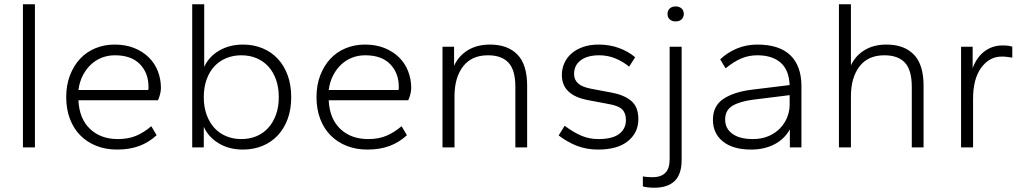

<svg xmlns="http://www.w3.org/2000/svg" viewBox="-20 -688 4780 896"><path d="M87 0V-668H143V0Z M526 10Q474 10 430.5 -7Q387 -24 355.5 -55.5Q324 -87 306.5 -132.5Q289 -178 289 -235Q289 -291 306.5 -336.5Q324 -382 354 -414Q384 -446 425.5 -463Q467 -480 515 -480Q566 -480 606 -464Q646 -448 674 -420.5Q702 -393 716.5 -356Q731 -319 731 -277Q731 -263 726.5 -246.5Q722 -230 717 -220H346Q350 -134 400 -86.5Q450 -39 530 -39Q579 -39 615.5 -54.5Q652 -70 686 -99L711 -57Q674 -23 629 -6.5Q584 10 526 10ZM516 -430Q484 -430 455.5 -419Q427 -408 404.5 -387Q382 -366 366.5 -336Q351 -306 346 -268H671Q673 -271 673 -275Q673 -279 673 -283Q673 -347 633 -388.5Q593 -430 516 -430Z M1114 10Q1049 10 1001 -19Q953 -48 931 -96V0H877V-668H933V-376Q955 -424 1003 -452Q1051 -480 1114 -480Q1163 -480 1204.5 -463Q1246 -446 1276 -414Q1306 -382 1322.5 -336.5Q1339 -291 1339 -235Q1339 -178 1322.5 -133Q1306 -88 1276 -56Q1246 -24 1204.5 -7Q1163 10 1114 10ZM1106 -39Q1145 -39 1177 -52.5Q1209 -66 1232 -91.5Q1255 -117 1268 -153Q1281 -189 1281 -235Q1281 -280 1268 -316.5Q1255 -353 1232 -378Q1209 -403 1177 -416.5Q1145 -430 1106 -430Q1068 -430 1035.5 -416.5Q1003 -403 980 -378Q957 -353 944 -316.5Q931 -280 931 -235Q931 -189 944 -153Q957 -117 980 -91.5Q1003 -66 1035.5 -52.5Q1068 -39 1106 -39Z M1694 10Q1642 10 1598.5 -7Q1555 -24 1523.5 -55.5Q1492 -87 1474.5 -132.5Q1457 -178 1457 -235Q1457 -291 1474.5 -336.5Q1492 -382 1522 -414Q1552 -446 1593.5 -463Q1635 -480 1683 -480Q1734 -480 1774 -464Q1814 -448 1842 -420.5Q1870 -393 1884.5 -356Q1899 -319 1899 -277Q1899 -263 1894.5 -246.5Q1890 -230 1885 -220H1514Q1518 -134 1568 -86.5Q1618 -39 1698 -39Q1747 -39 1783.5 -54.5Q1820 -70 1854 -99L1879 -57Q1842 -23 1797 -6.5Q1752 10 1694 10ZM1684 -430Q1652 -430 1623.5 -419Q1595 -408 1572.5 -387Q1550 -366 1534.5 -336Q1519 -306 1514 -268H1839Q1841 -271 1841 -275Q1841 -279 1841 -283Q1841 -347 1801 -388.5Q1761 -430 1684 -430Z M2385 0V-283Q2385 -361 2353 -395.5Q2321 -430 2257 -430Q2181 -430 2141 -378Q2101 -326 2101 -238V0H2045V-470H2099V-381Q2120 -427 2163 -453.5Q2206 -480 2267 -480Q2349 -480 2394.5 -433.5Q2440 -387 2440 -287V0Z M2771 10Q2718 10 2673.5 -7Q2629 -24 2587 -56L2615 -101Q2657 -70 2693.5 -54.5Q2730 -39 2772 -39Q2838 -39 2869.5 -63Q2901 -87 2901 -128Q2901 -160 2883.5 -177.5Q2866 -195 2818 -203L2723 -221Q2602 -244 2602 -338Q2602 -366 2613 -392Q2624 -418 2646 -437.5Q2668 -457 2700 -468.5Q2732 -480 2774 -480Q2825 -480 2868.5 -464Q2912 -448 2944 -421L2916 -377Q2887 -401 2851.5 -415.5Q2816 -430 2776 -430Q2722 -430 2690.5 -407Q2659 -384 2659 -342Q2659 -316 2677.5 -299Q2696 -282 2738 -274L2833 -256Q2893 -245 2926 -217Q2959 -189 2959 -132Q2959 -69 2910.5 -29.5Q2862 10 2771 10Z M3033 188Q3019 188 3004.5 186.5Q2990 185 2980 182V135Q2988 137 3001 138Q3014 139 3025 139Q3064 139 3084.5 119Q3105 99 3105 55V-470H3161V58Q3161 125 3128.5 156.5Q3096 188 3033 188ZM3133 -588Q3116 -588 3105.5 -597.5Q3095 -607 3095 -623Q3095 -639 3105.5 -648.5Q3116 -658 3133 -658Q3150 -658 3160.5 -648.5Q3171 -639 3171 -623Q3171 -607 3160.5 -597.5Q3150 -588 3133 -588Z M3485 10Q3401 10 3354 -27.5Q3307 -65 3307 -129Q3307 -193 3354.5 -225.5Q3402 -258 3485 -269L3665 -291Q3662 -362 3622.5 -396Q3583 -430 3514 -430Q3475 -430 3440 -415.5Q3405 -401 3366 -369L3341 -411Q3373 -442 3417.5 -461Q3462 -480 3514 -480Q3617 -480 3668.5 -430Q3720 -380 3720 -286V0H3666V-84Q3639 -37 3592 -13.5Q3545 10 3485 10ZM3493 -39Q3535 -39 3567 -53Q3599 -67 3620.5 -89.5Q3642 -112 3653.5 -140.5Q3665 -169 3665 -199V-244L3496 -223Q3433 -215 3398.5 -194.5Q3364 -174 3364 -130Q3364 -88 3398 -63.5Q3432 -39 3493 -39Z M4235 0V-283Q4235 -361 4203 -395.5Q4171 -430 4107 -430Q4031 -430 3991 -378Q3951 -326 3951 -238V0H3895V-668H3951V-383Q3972 -428 4014.5 -454Q4057 -480 4117 -480Q4199 -480 4244.5 -433.5Q4290 -387 4290 -287V0Z M4465 0V-470H4519V-370Q4538 -421 4574.5 -448.5Q4611 -476 4659 -476Q4673 -476 4685 -474.5Q4697 -473 4704 -470V-419Q4692 -421 4680 -422.5Q4668 -424 4655 -424Q4597 -424 4559 -372Q4521 -320 4521 -227V0Z"/></svg>

Font: Celebes Light
Style: Regular
Weight: 300
Designer: Anugrah Pasau
Foundry: Lafontype
Version: Version 1.000; ttfautohint (v1.8.4)